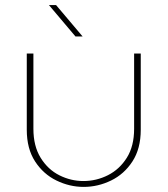

<svg xmlns="http://www.w3.org/2000/svg" viewBox="-20 -720 657 753"><path d="M308 13Q253 13 201.5 -12Q150 -37 117.5 -87Q85 -137 85 -211V-510H111V-215Q111 -147 139.5 -101Q168 -55 213 -32.5Q258 -10 307 -10Q358 -10 403.5 -33Q449 -56 477.5 -101.5Q506 -147 506 -215V-510H532V-211Q532 -137 499.5 -87Q467 -37 415.5 -12Q364 13 308 13ZM276 -577 172 -700H200L304 -577Z"/></svg>

Font: MuseoModerno Thin Thin
Style: Regular
Weight: 250
Version: Version 1.003